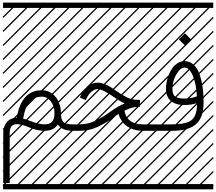

<svg xmlns="http://www.w3.org/2000/svg" viewBox="-23 -990 1638 1453"><path d="M104 -99.1Q138.7 -307.1 293.5 -307.1Q328.1 -307.1 356.4 -291.7Q384.8 -276.4 402.1 -251.5Q419.4 -226.6 428.7 -197.3Q438 -168 438 -138.2Q438 -111.8 441.4 -96.2Q444.8 -80.6 454.8 -69.1Q464.8 -57.6 482.7 -53.2Q500.5 -48.8 530.3 -48.8V0Q446.3 0 414.6 -47.9Q382.3 0 315.9 0Q258.3 0 197.8 -25.9Q140.6 -50.3 104 -50.3Q50.3 -50.3 50.3 17.1V395.5H1.5V17.1Q1.5 -31.7 28.6 -65.2Q55.7 -98.6 104 -99.1ZM152.3 -92.3Q173.8 -87.4 209 -73.7Q272 -48.8 315.9 -48.8Q353.5 -48.8 371.3 -69.3Q389.2 -89.8 389.2 -135.3Q389.2 -186 362.1 -222.2Q335 -258.3 293.5 -258.3Q265.1 -258.3 242.7 -248.8Q220.2 -239.3 205.6 -224.1Q190.9 -209 179.9 -186.3Q168.9 -163.6 163.1 -141.8Q157.2 -120.1 152.3 -92.3ZM0 402.8H530.3V442.9H0ZM0 -970.2H530.3V-930.2H0ZM526.9 410.6 533.7 417.5 525.4 425.8 518.6 418.9ZM526.9 304.7 533.7 311.5 419.4 425.8 412.6 418.9ZM526.9 198.7 533.7 205.6 313.5 425.8 306.6 418.9ZM526.9 92.3 533.7 99.1 207.5 425.8 200.7 418.9ZM526.9 -13.2 533.7 -6.3 101.6 425.8 94.7 418.9ZM526.9 -119.1 533.7 -112.3 3.4 418 -3.4 411.1ZM526.9 -225.6 533.7 -218.8 3.4 311.5 -3.4 304.7ZM526.9 -331.5 533.7 -324.7 3.4 205.6 -3.4 198.7ZM526.9 -438 533.7 -431.2 3.4 99.1 -3.4 92.3ZM526.9 -543.5 533.7 -536.6 3.4 -6.3 -3.4 -13.2ZM526.9 -649.4 533.7 -642.6 3.4 -112.3 -3.4 -119.1ZM526.9 -755.9 533.7 -749 3.4 -218.8 -3.4 -225.6ZM526.9 -861.8 533.7 -855 3.4 -324.7 -3.4 -331.5ZM516.6 -958 523.4 -951.2 3.4 -431.2 -3.4 -438ZM411.1 -958 418 -951.2 3.4 -536.6 -3.4 -543.5ZM305.2 -958 312 -951.2 3.4 -642.6 -3.4 -649.4ZM198.7 -958 205.6 -951.2 3.4 -749 -3.4 -755.9ZM92.3 -958 99.1 -951.2 3.4 -855 -3.4 -861.8Z M867.7 -164.1 916.5 -168.9Q928.2 -48.8 1060.5 -48.8V0Q981.4 0 928.7 -42Q876 -84 867.7 -164.1ZM530.3 -48.8H573.7Q610.4 -48.8 643.3 -56.4Q676.3 -64 709.2 -80.8Q742.2 -97.7 765.4 -112.5Q788.6 -127.4 825.7 -154.3Q869.6 -186 920.9 -207Q885.3 -223.1 828.1 -262.7Q750.5 -315.9 716.8 -315.9Q693.8 -315.9 669.7 -296.9Q645.5 -277.8 626 -232.4L581.1 -252Q605.5 -308.6 641.4 -336.7Q677.2 -364.7 716.8 -364.7Q740.2 -364.7 766.6 -354.5Q793 -344.2 810.1 -333.5Q827.1 -322.8 855.5 -302.7Q900.9 -270.5 938.2 -252.7Q975.6 -234.9 1011.7 -234.9H1036.1V-182.6L1013.7 -181.2Q980.5 -178.7 937.3 -160.9Q894 -143.1 854 -114.3Q815.4 -86.4 791 -70.8Q766.6 -55.2 729.7 -36.4Q692.9 -17.6 654.5 -8.8Q616.2 0 573.7 0H530.3Q520 0 512.9 -7.1Q505.9 -14.2 505.9 -24.4Q505.9 -34.7 512.9 -41.7Q520 -48.8 530.3 -48.8ZM530.3 402.8H1060.5V442.9H530.3ZM530.3 -970.2H1060.5V-930.2H530.3ZM1057.1 410.6 1064 417.5 1055.7 425.8 1048.8 418.9ZM1057.1 304.7 1064 311.5 949.7 425.8 942.9 418.9ZM1057.1 198.7 1064 205.6 843.8 425.8 836.9 418.9ZM1057.1 92.3 1064 99.1 737.8 425.8 731 418.9ZM1057.1 -13.2 1064 -6.3 631.8 425.8 625 418.9ZM1057.1 -119.1 1064 -112.3 533.7 418 526.9 411.1ZM1057.1 -225.6 1064 -218.8 533.7 311.5 526.9 304.7ZM1057.1 -331.5 1064 -324.7 533.7 205.6 526.9 198.7ZM1057.1 -438 1064 -431.2 533.7 99.1 526.9 92.3ZM1057.1 -543.5 1064 -536.6 533.7 -6.3 526.9 -13.2ZM1057.1 -649.4 1064 -642.6 533.7 -112.3 526.9 -119.1ZM1057.1 -755.9 1064 -749 533.7 -218.8 526.9 -225.6ZM1057.1 -861.8 1064 -855 533.7 -324.7 526.9 -331.5ZM1046.9 -958 1053.7 -951.2 533.7 -431.2 526.9 -438ZM941.4 -958 948.2 -951.2 533.7 -536.6 526.9 -543.5ZM835.4 -958 842.3 -951.2 533.7 -642.6 526.9 -649.4ZM729 -958 735.8 -951.2 533.7 -749 526.9 -755.9ZM622.6 -958 629.4 -951.2 533.7 -855 526.9 -861.8Z M1060.5 -48.8H1276.9Q1324.7 -48.8 1357.7 -54.7Q1390.6 -60.5 1412.4 -72Q1434.1 -83.5 1446.3 -103.8Q1458.5 -124 1463.4 -148.7Q1468.3 -173.3 1468.8 -210Q1424.8 -195.3 1370.1 -195.3Q1350.6 -195.3 1333 -198.2Q1315.4 -201.2 1296.6 -209.2Q1277.8 -217.3 1264.2 -230.5Q1250.5 -243.7 1241.7 -266.1Q1232.9 -288.6 1232.9 -317.9Q1232.9 -342.8 1238.3 -370.4Q1243.7 -397.9 1255.1 -426Q1266.6 -454.1 1283 -476.6Q1299.3 -499 1323 -513.2Q1346.7 -527.3 1374.5 -527.3Q1408.7 -527.3 1435.1 -506.3Q1461.4 -485.4 1476.6 -453.6Q1491.7 -421.9 1501.5 -378.2Q1511.2 -334.5 1514.4 -295.4Q1517.6 -256.3 1517.6 -214.8Q1517.6 -160.2 1505.1 -121.1Q1492.7 -82 1464.6 -54.4Q1436.5 -26.9 1389.9 -13.4Q1343.3 0 1276.9 0H1060.5Q1050.3 0 1043.2 -7.1Q1036.1 -14.2 1036.1 -24.4Q1036.1 -34.7 1043.2 -41.7Q1050.3 -48.8 1060.5 -48.8ZM1467.3 -261.2Q1461.9 -355 1436.3 -416.7Q1410.6 -478.5 1374.5 -478.5Q1340.8 -478.5 1311.3 -426.8Q1281.7 -375 1281.7 -317.9Q1281.7 -272.9 1303.7 -258.5Q1325.7 -244.1 1370.1 -244.1Q1425.8 -244.1 1467.3 -261.2ZM1060.5 402.8H1590.8V442.9H1060.5ZM1060.5 -970.2H1590.8V-930.2H1060.5ZM1587.4 410.6 1594.2 417.5 1585.9 425.8 1579.1 418.9ZM1587.4 304.7 1594.2 311.5 1480 425.8 1473.1 418.9ZM1587.4 198.7 1594.2 205.6 1374 425.8 1367.2 418.9ZM1587.4 92.3 1594.2 99.1 1268.1 425.8 1261.2 418.9ZM1587.4 -13.2 1594.2 -6.3 1162.1 425.8 1155.3 418.9ZM1587.4 -119.1 1594.2 -112.3 1064 418 1057.1 411.1ZM1587.4 -225.6 1594.2 -218.8 1064 311.5 1057.1 304.7ZM1587.4 -331.5 1594.2 -324.7 1064 205.6 1057.1 198.7ZM1587.4 -438 1594.2 -431.2 1064 99.1 1057.1 92.3ZM1587.4 -543.5 1594.2 -536.6 1064 -6.3 1057.1 -13.2ZM1587.4 -649.4 1594.2 -642.6 1064 -112.3 1057.1 -119.1ZM1587.4 -755.9 1594.2 -749 1064 -218.8 1057.1 -225.6ZM1587.4 -861.8 1594.2 -855 1064 -324.7 1057.1 -331.5ZM1577.1 -958 1584 -951.2 1064 -431.2 1057.1 -438ZM1471.7 -958 1478.5 -951.2 1064 -536.6 1057.1 -543.5ZM1365.7 -958 1372.6 -951.2 1064 -642.6 1057.1 -649.4ZM1259.3 -958 1266.1 -951.2 1064 -749 1057.1 -755.9ZM1152.8 -958 1159.7 -951.2 1064 -855 1057.1 -861.8ZM1330.6 -691.9 1376.5 -737.8 1422.4 -691.9 1376.5 -646.5Z"/></svg>

Font: AzarMehrMSRS3
Style: Regular
Weight: 1
Designer: Amin Abedi
Version: Version 1.00